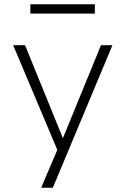

<svg xmlns="http://www.w3.org/2000/svg" viewBox="-20 -705 592 905"><path d="M174 180 258 -17V20L42 -492H98L276 -55H277L456 -492H510L229 180ZM123 -641V-685H427V-641Z"/></svg>

Font: Nunito Sans 7pt ExtraLight
Style: Regular
Weight: 250
Designer: Vernon Adams
Foundry: Vernon Adams
Version: Version 3.101;gftools[0.9.27]